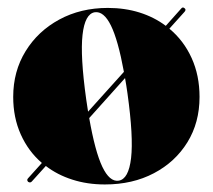

<svg xmlns="http://www.w3.org/2000/svg" viewBox="-20 -479 564 509"><path d="M54.5 3Q50 -2 54.5 -6.5L91 -47Q55 -78 35 -122.8Q15 -167.5 15 -222Q15 -290 47.8 -343.2Q80.5 -396.5 137.2 -427.2Q194 -458 266 -458Q311 -458 350 -445.8Q389 -433.5 419.5 -410.5L460.5 -456.5Q464.5 -461.5 469.5 -457Q474 -453.5 469.5 -448L429 -403Q467 -371.5 488 -325.2Q509 -279 509 -222Q509 -154 476.8 -101.8Q444.5 -49.5 388 -19.8Q331.5 10 258 10Q211.5 10 171.8 -2.8Q132 -15.5 101.5 -39L64 2.5Q60 6.5 54.5 3ZM208.5 -216Q211 -199 213.5 -183L308.5 -288.5Q293 -373 274 -411.5Q255 -450 231 -446.5Q205 -442 198.8 -386.5Q192.5 -331 208.5 -216ZM294.5 0Q321 -4 327.5 -60Q334 -116 318 -231Q315 -252.5 311.5 -272L216.5 -166Q232 -77.5 251.2 -37Q270.5 3.5 294.5 0Z"/></svg>

Font: Fraunces 144pt S000 Black
Style: Regular
Weight: 900
Version: Version 1.000; ttfautohint (v1.8.3)